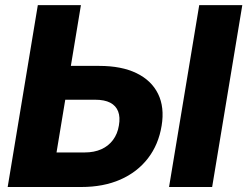

<svg xmlns="http://www.w3.org/2000/svg" viewBox="-20 -748 989 768"><path d="M199.2 -484.4H377Q466.3 -484.4 526.1 -455.3Q585.9 -426.3 612.3 -372.6Q638.7 -318.8 626.5 -245.1Q614.3 -169.9 571.8 -114.7Q529.3 -59.6 461.7 -29.8Q394 0 305.2 0H10.7L131.3 -727.5H303.7L206.1 -138.2H318.8Q356.4 -138.2 385 -150.9Q413.6 -163.6 431.9 -188Q450.2 -212.4 455.6 -246.1Q461.4 -279.3 452.6 -302.2Q443.8 -325.2 420.9 -337.2Q397.9 -349.1 360.4 -349.1H176.8ZM949.2 -727.5 828.6 0H656.2L776.9 -727.5Z"/></svg>

Font: Inter 16pt ExtraBold
Style: Italic
Weight: 800
Italic angle: -9.3988°
Version: Version 4.001;git-66647c0bb